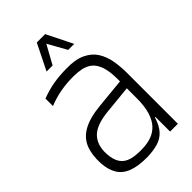

<svg xmlns="http://www.w3.org/2000/svg" viewBox="-258 -948 1049 1049"><g transform="rotate(-45 266.5 -424.0)"><path d="M415 0V-307Q415 -313 415 -328.1Q415 -343.2 415.1 -360.3Q415.2 -377.5 415.2 -390.6Q415.2 -403.7 415.2 -404.7Q415.2 -466.3 402.2 -503.1Q389.2 -539.8 366.2 -557.8Q343.2 -575.8 314 -581.3Q284.8 -586.8 252.5 -586.8Q201.7 -586.8 154.1 -578.2Q106.5 -569.5 61 -551V-609Q112.2 -628 156.1 -635.6Q200 -643.2 255 -644Q327.2 -645.7 371 -624.8Q414.8 -603.8 437.2 -567.7Q459.7 -531.5 467.4 -486.3Q475.2 -441.2 475.2 -394.3V0ZM231.5 11Q160.7 11.8 116.1 -4.7Q71.5 -21.3 49.8 -57Q28.2 -92.7 25 -146Q21.8 -214 41.1 -261Q60.3 -308 110 -335.4Q159.7 -362.8 247 -371L435 -389.3V-336.3L253.3 -318.3Q156 -308.8 117.9 -268.6Q79.8 -228.3 83.5 -158.7Q86.5 -111 104.8 -84.5Q123 -58 157.6 -48.2Q192.2 -38.5 242.2 -40.3Q280.5 -41.3 312 -52.4Q343.5 -63.5 366.4 -88.2Q389.3 -112.8 402.2 -154.3Q415 -195.8 415 -256.8L433 -113H411Q396 -64 371.4 -37.4Q346.8 -10.8 312.2 -0.8Q277.5 9.3 231.5 11ZM336.7 -709.2 252.8 -859.2H308.8L383.3 -709.2ZM169.7 -709.2 244.2 -859.2H299.3L216.3 -709.2Z"/></g></svg>

Font: Matangi Light
Style: Regular
Weight: 300
Designer: Prashant Pant
Foundry: The Graphic Ant
Version: Version 3.002